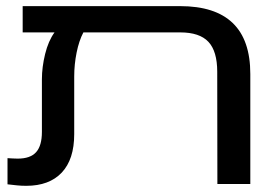

<svg xmlns="http://www.w3.org/2000/svg" viewBox="-20 -598 905 624"><path d="M565.4 -578.1Q679.2 -578.1 736.3 -523.2Q793.5 -468.3 793.5 -357.4V0H686.5L686 -364.7Q686 -431.6 657.2 -462.2Q628.4 -492.7 565.9 -492.7H251Q236.8 -465.8 229 -427.2Q221.2 -388.7 221.2 -349.1V-162.1Q221.2 -80.1 180.7 -37.1Q140.1 5.9 65.4 5.9Q49.3 5.9 34.9 4.4Q20.5 2.9 4.4 1V-84Q13.2 -83.5 21.5 -83Q29.8 -82.5 37.6 -82.5Q78.6 -82.5 97.4 -103.5Q116.2 -124.5 116.2 -169.4V-340.3Q116.2 -379.9 126.7 -422.6Q137.2 -465.3 157.2 -492.7H53.7V-578.1Z"/></svg>

Font: Heebo Medium
Style: Regular
Weight: 500
Designer: Oded Ezer
Foundry: Ezer Type House
Version: Version 3.100